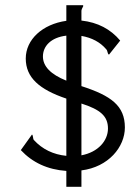

<svg xmlns="http://www.w3.org/2000/svg" viewBox="-20 -671 540 738"><path d="M235 47H293V-16C397 -29 460 -106 460 -181C460 -264 408 -303 293 -340V-533C333 -526 365 -509 388 -482C395 -475 392 -464 399 -461L442 -515C405 -559 356 -585 293 -592V-630C294 -639 300 -645 300 -648C300 -649 300 -650 299 -651H235V-591C143 -578 79 -519 79 -446C79 -373 131 -327 235 -292V-72C185 -77 143 -97 110 -133C106 -138 108 -150 103 -154L60 -94C105 -46 163 -19 235 -14ZM235 -361C175 -385 145 -416 145 -454C145 -493 175 -527 235 -534ZM293 -74V-273C365 -250 395 -225 395 -177C395 -130 357 -86 293 -74Z"/></svg>

Font: Inconsolata
Style: Regular
Weight: 400
Monospace: yes
Designer: Raph Levien, Cyreal, Brenton Simpson
Foundry: Raph Levien, Cyreal, Google
Version: Version 3.100